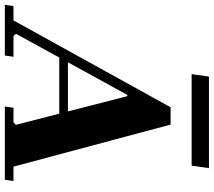

<svg xmlns="http://www.w3.org/2000/svg" viewBox="-108 -800 865 776"><g transform="rotate(90 324.0 -412.5)"><path d="M161 0H-44L-39 -35H19L370 -670H440L610 -35H668L663 0H367L372 -35H431L441 -45L325.1 -495H320L73 -45L83 -35H166ZM161 -255H487L482 -220H156ZM246 -825H616L606 -755H236Z"/></g></svg>

Font: Brygada 1918
Style: Italic
Weight: 400
Italic angle: -8°
Designer: Mateusz Machalski | Borys Kosmynka | Przemek Hoffer
Foundry: NIEPODLEGLA 2018
Version: Version 3.006